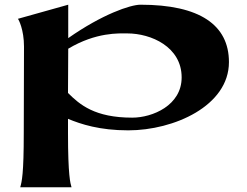

<svg xmlns="http://www.w3.org/2000/svg" viewBox="-20 -540 1048 816"><path d="M66 256H284C279 239 269 207 269 25V-35C324 -12 404 14 525 14C719 14 953 -90 953 -276C953 -434 829 -520 577 -520C534 -520 414 -479 270 -378V-520L56 -460C59 -458 82 -414 82 -342L81 25C81 199 73 231 66 256ZM269 -145 270 -333C389 -404 486 -398 521 -398C622 -398 752 -341 752 -211C752 -92 628 -40 542 -40C383 -40 319 -95 269 -145Z"/></svg>

Font: Coconat
Style: Bold
Weight: 900
Width: 8
Designer: Sara Lavazza
Foundry: Collletttivo
Version: Version 1.000;Glyphs 3.2 (3217)